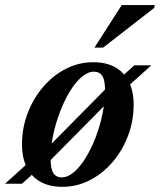

<svg xmlns="http://www.w3.org/2000/svg" viewBox="-54 -710 618 742"><path d="M306.5 -469.5Q357 -469.5 391.8 -449.8Q426.5 -430 444.5 -393.2Q462.5 -356.5 462.5 -306Q462.5 -243 441 -186Q419.5 -129 381.5 -84.2Q343.5 -39.5 293.5 -13.8Q243.5 12 187 12Q136.5 12 101.8 -7.8Q67 -27.5 49 -64.2Q31 -101 31 -151.5Q31 -214.5 52.5 -271.5Q74 -328.5 112 -373.2Q150 -418 200 -443.8Q250 -469.5 306.5 -469.5ZM185 -24.5Q208 -24.5 232 -45Q256 -65.5 277.5 -100.8Q299 -136 315.8 -179.8Q332.5 -223.5 342.2 -270.5Q352 -317.5 352 -361Q352 -399.5 341.5 -416.2Q331 -433 308.5 -433Q285.5 -433 261.5 -412.5Q237.5 -392 216 -356.8Q194.5 -321.5 177.8 -277.5Q161 -233.5 151.2 -186.8Q141.5 -140 141.5 -96.5Q141.5 -58 152 -41.2Q162.5 -24.5 185 -24.5ZM465 -457.5H530.5L426 -363L392.5 -345L125.5 -75L92 -55L31 0H-34.5L69 -93.5L102.5 -111.5L370.5 -382.5L404 -402.5ZM311 -526 416.5 -690.5H544L542 -679.5L344.5 -526Z"/></svg>

Font: Newsreader 36pt SemiBold
Style: Italic
Weight: 600
Italic angle: -17°
Designer: Hugues Gentile
Foundry: Production Type
Version: Version 1.003